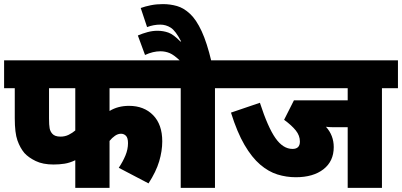

<svg xmlns="http://www.w3.org/2000/svg" viewBox="-20 -916 1960 936"><path d="M514 -486V-375Q555 -400 609 -400Q682 -400 726.5 -354.5Q771 -309 771 -227Q771 -180 756 -129.5Q741 -79 704 -22L559 -98Q579 -128 591.5 -158Q604 -188 604 -218Q604 -244 594 -254Q584 -264 570 -264Q555 -264 540.5 -254Q526 -244 514 -229V0H347V-135Q320 -122 294.5 -118Q269 -114 241 -114Q189 -114 154 -131Q119 -148 99 -170Q78 -195 65 -231.5Q52 -268 52 -340V-486H0V-622H811V-486ZM219 -486V-339Q219 -306 222 -290.5Q225 -275 235 -264Q247 -250 275 -250Q297 -250 315 -259Q333 -268 347 -280V-486Z M1028 -486V0H861V-486H797V-622H1106V-486ZM863 -615Q829 -648 807.5 -657Q786 -666 762 -666Q726 -666 687 -648L652 -743Q675 -753 699.5 -759.5Q724 -766 747 -766Q776 -766 801 -757Q826 -748 859 -714H863Q836 -766 812.5 -781Q789 -796 761 -796Q745 -796 729 -793Q713 -790 697 -784L666 -877Q688 -885 715.5 -890.5Q743 -896 774 -896Q810 -896 843 -886.5Q876 -877 906.5 -848.5Q937 -820 963 -764Q989 -708 1011 -615Z M1842 -486V0H1675V-296H1631Q1616 -296 1599.5 -296Q1583 -296 1569 -298Q1607 -256 1607 -199Q1607 -130 1557 -91Q1507 -52 1422 -52Q1376 -52 1332.5 -65.5Q1289 -79 1248.5 -113.5Q1208 -148 1172 -209.5Q1136 -271 1106 -367L1247 -415Q1286 -295 1323 -242.5Q1360 -190 1406 -190Q1442 -190 1442 -226Q1442 -255 1422 -280Q1402 -305 1365 -332L1413 -427H1675V-486H1092V-622H1920V-486Z"/></svg>

Font: Noto Sans SemiCondensed Black
Style: Regular
Weight: 900
Width: 4
Designer: Monotype Design Team
Foundry: Monotype Imaging Inc.
Version: Version 2.013; ttfautohint (v1.8.4.7-5d5b)